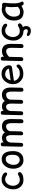

<svg xmlns="http://www.w3.org/2000/svg" viewBox="1955 -2529 780 4730"><g transform="rotate(-90 2345.0 -164.0)"><path d="M396 -103Q338.4 -64 272 -66.4Q207.5 -68.8 171.4 -117.2Q131.8 -171.4 133.3 -236.8Q134.8 -306.2 171.9 -359.9Q204.6 -406.7 245.1 -419.4Q317.4 -442.4 374.5 -399.9Q421.9 -364.7 444.8 -381.3Q478 -405.3 448.2 -452.1Q428.7 -482.4 369.6 -502.4Q321.8 -518.1 263.7 -513.7Q164.1 -506.3 99.6 -413.1Q46.4 -336.4 46.4 -216.3Q46.4 -107.4 121.1 -35.2Q181.2 22.9 272 23.4Q387.2 23.9 440.9 -22Q482.4 -58.6 466.3 -85.9Q439 -131.8 396 -103Z M793.9 -412.6Q897 -414.6 896.5 -240.7Q896 -148.9 857.4 -107.4Q820.8 -68.4 767.6 -68.4Q720.7 -68.4 684.6 -107.4Q649.4 -145.5 649.4 -222.2Q649.4 -301.8 698.2 -368.2Q730 -411.1 793.9 -412.6ZM790 -512.2Q683.6 -513.2 619.1 -428.2Q553.7 -342.3 553.7 -231Q553.7 -113.3 608.4 -48.3Q668.9 23.4 755.9 23.9Q876 24.9 934.6 -49.8Q986.8 -111.8 987.3 -231Q987.8 -510.7 790 -512.2Z M1152.8 -534.2Q1107.9 -534.2 1106.9 -488.8L1095.7 -36.1Q1094.2 16.1 1138.2 17.1Q1189 18.1 1190.4 -35.2L1198.7 -305.2Q1225.1 -406.7 1309.6 -403.8Q1384.8 -401.4 1381.8 -262.2L1377 -38.1Q1375.5 20.5 1425.8 16.1Q1471.2 12.2 1472.7 -46.9L1478.5 -291.5Q1479 -319.8 1480.5 -321.3Q1512.7 -405.3 1602.1 -402.8Q1679.2 -400.9 1677.2 -256.3L1674.3 -31.2Q1673.3 27.8 1726.1 22.9Q1772 19 1772.9 -40L1776.9 -282.7Q1780.3 -504.9 1595.2 -505.4Q1495.1 -505.9 1445.3 -433.6Q1409.7 -506.3 1308.1 -505.4Q1245.6 -504.9 1202.1 -465.8L1202.6 -485.8Q1203.6 -534.2 1152.8 -534.2Z M1929.7 -534.2Q1884.8 -534.2 1883.8 -488.8L1872.6 -36.1Q1871.1 16.1 1915 17.1Q1965.8 18.1 1967.3 -35.2L1975.6 -305.2Q2002 -406.7 2086.4 -403.8Q2161.6 -401.4 2158.7 -262.2L2153.8 -38.1Q2152.3 20.5 2202.6 16.1Q2248 12.2 2249.5 -46.9L2255.4 -291.5Q2255.9 -319.8 2257.3 -321.3Q2289.6 -405.3 2378.9 -402.8Q2456.1 -400.9 2454.1 -256.3L2451.2 -31.2Q2450.2 27.8 2502.9 22.9Q2548.8 19 2549.8 -40L2553.7 -282.7Q2557.1 -504.9 2372.1 -505.4Q2272 -505.9 2222.2 -433.6Q2186.5 -506.3 2085 -505.4Q2022.5 -504.9 1979 -465.8L1979.5 -485.8Q1980.5 -534.2 1929.7 -534.2Z M2719.7 -211.4 3047.9 -258.8Q3100.1 -266.1 3102.1 -326.2Q3104.5 -400.9 3044.4 -459.5Q2981 -522 2868.2 -515.1Q2759.8 -508.3 2691.4 -410.2Q2636.7 -331.5 2636.7 -231Q2636.7 -108.9 2723.6 -37.6Q2793.5 20 2886.7 21Q3013.7 22 3091.8 -47.4Q3136.2 -86.9 3113.3 -132.3Q3103.5 -151.9 3080.1 -147Q3059.1 -142.6 3026.4 -106Q2992.2 -67.9 2892.6 -66.9Q2824.2 -66.4 2769.5 -114.7Q2722.2 -156.2 2719.7 -211.4ZM2730.5 -292Q2744.1 -340.3 2765.6 -367.2Q2814.5 -427.2 2881.8 -427.2Q2930.2 -427.7 2973.1 -400.4Q3010.3 -376.5 3017.6 -334Z M3263.2 -534.2Q3218.3 -534.2 3217.3 -488.8L3206.1 -34.7Q3204.6 17.6 3248.5 18.6Q3300.8 19.5 3302.2 -33.7L3310.1 -329.1Q3387.7 -406.7 3455.6 -401.9Q3536.1 -396 3532.7 -261.2L3526.9 -29.8Q3525.4 29.3 3578.6 24.4Q3624.5 20.5 3625.5 -38.6L3629.4 -282.7Q3632.8 -504.9 3448.2 -505.4Q3365.2 -505.4 3312 -457Q3312.5 -471.7 3313 -485.8Q3314.5 -534.2 3263.2 -534.2Z M4060.5 -103Q4002.9 -64 3936.5 -66.4Q3872.1 -68.8 3835.9 -117.2Q3796.4 -171.4 3797.9 -236.8Q3799.3 -306.2 3836.4 -359.9Q3869.1 -406.7 3909.7 -419.4Q3981.9 -442.4 4039.1 -399.9Q4086.4 -364.7 4109.4 -381.3Q4142.6 -405.3 4112.8 -452.1Q4093.3 -482.4 4034.2 -502.4Q3986.3 -518.1 3928.2 -513.7Q3828.6 -506.3 3764.2 -413.1Q3710.9 -336.4 3710.9 -216.3Q3710.9 -107.4 3785.6 -35.2Q3845.7 22.9 3936.5 23.4Q4051.8 23.9 4105.5 -22Q4147 -58.6 4130.9 -85.9Q4103.5 -131.8 4060.5 -103ZM3865.7 -47.4Q3855 -6.8 3890.1 2.4Q3918.5 10.7 3941.9 22.9Q3991.7 48.3 3990.7 90.3Q3990.7 122.1 3960.4 129.4Q3933.1 135.7 3899.4 120.6Q3866.7 106 3855 106.9Q3826.7 109.9 3824.7 127.4Q3820.8 159.7 3850.1 177.7Q3898.9 208 3950.7 205.6Q4030.8 202.1 4053.2 152.8Q4096.2 58.1 4021 -11.7Q3959.5 -69.8 3897.9 -67.4Q3870.6 -66.4 3865.7 -47.4Z M4424.3 27.3Q4469.7 26.9 4570.8 -24.4Q4580.6 40 4641.6 27.3Q4694.8 16.6 4653.3 -54.7Q4625 -103.5 4627 -220.7Q4629.4 -367.7 4640.6 -428.7Q4651.9 -491.2 4593.3 -504.4Q4563.5 -511.2 4549.3 -499Q4421.4 -539.6 4304.2 -443.4Q4202.1 -359.9 4203.6 -207Q4205.1 27.8 4424.3 27.3ZM4481 -70.8Q4443.8 -57.1 4401.4 -60.1Q4300.3 -66.9 4298.8 -216.3Q4303.2 -331.1 4390.1 -394Q4411.6 -410.2 4447.8 -418.9Q4499.5 -431.6 4546.9 -401.9Q4524.4 -322.8 4542 -112.8Q4498.5 -77.1 4481 -70.8Z"/></g></svg>

Font: Comic Relief
Style: Regular
Weight: 400
Designer: Jeff Davis
Foundry: Loudifier
Version: Version 1.200; ttfautohint (v1.8.4.7-5d5b)